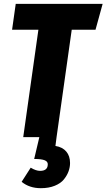

<svg xmlns="http://www.w3.org/2000/svg" viewBox="-20 -715 555 1001"><path d="M62 -694.8H515.1L478 -560.1H354L274.9 0L269 45.9Q305.7 51.8 325.4 75Q345.2 98.1 345.2 134.8Q345.2 156.7 337.4 178.2Q329.6 199.7 313.2 220.2Q296.9 240.7 265.6 253.4Q234.4 266.1 192.9 266.1Q133.3 266.1 92.8 232.9L140.1 159.2Q167.5 175.8 189 175.8Q227.5 175.8 229 144Q230.5 127.9 213.6 120.8Q196.8 113.8 158.2 113.8L185.1 0H101.1L180.2 -560.1H43Z"/></svg>

Font: Fira Sans Compressed ExtraBold
Style: Italic
Weight: 800
Width: 3
Italic angle: -8°
Designer: Carrois Corporate & Edenspiekermann AG
Foundry: Carrois Corporate GbR & Edenspiekermann AG
Version: Version 4.203;PS 004.203;hotconv 1.0.88;makeotf.lib2.5.64775